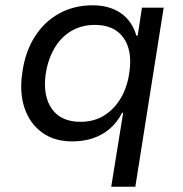

<svg xmlns="http://www.w3.org/2000/svg" viewBox="-20 -525 691 725"><path d="M400 180 445 -99H441Q422 -62 393.5 -38Q365 -14 329.5 -2.5Q294 9 253 9Q185 9 139 -24.5Q93 -58 73 -116Q53 -174 64 -249Q74 -326 109.5 -383.5Q145 -441 201.5 -473Q258 -505 330 -505Q393 -505 436 -475.5Q479 -446 495 -390L500 -391L516 -496H598L491 180ZM284 -65Q335 -65 373.5 -89Q412 -113 437 -156Q462 -199 469 -256Q480 -336 445.5 -383.5Q411 -431 338 -431Q288 -431 248.5 -407.5Q209 -384 184.5 -341Q160 -298 152 -242Q142 -161 176.5 -113Q211 -65 284 -65Z"/></svg>

Font: Nunito Sans 7pt
Style: Italic
Weight: 400
Italic angle: -9°
Designer: Vernon Adams
Foundry: Vernon Adams
Version: Version 3.101;gftools[0.9.27]